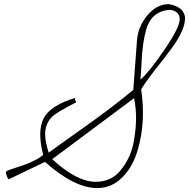

<svg xmlns="http://www.w3.org/2000/svg" viewBox="-20 -914 938 953"><path d="M461.9 19.5Q349.6 19.5 203.1 -110.4L24.4 -24.4Q19.5 -24.4 14.2 -39.1Q8.8 -53.7 8.8 -59.6Q8.8 -65.4 42 -76.2Q157.2 -111.3 194.3 -145.5Q179.7 -201.2 179.7 -247.6Q179.7 -293.9 197.3 -328.1Q232.4 -392.6 356.4 -428.7Q348.6 -422.9 354 -415.5Q359.4 -408.2 356.4 -405.3Q266.6 -359.4 242.2 -337.9Q204.1 -302.7 204.1 -247.1Q204.1 -210.9 221.7 -156.2Q249 -176.8 393.6 -279.3Q538.1 -381.8 641.6 -467.8L660.2 -716.8Q666 -783.2 711.9 -838.4Q757.8 -893.6 819.3 -893.6Q862.3 -884.8 880.4 -865.7Q898.4 -846.7 898.4 -823.2Q898.4 -766.6 835.9 -679.7Q807.6 -640.6 781.2 -607.4Q709 -517.6 680.7 -470.7Q689.5 -411.1 689.5 -356Q689.5 -300.8 681.6 -251Q673.8 -201.2 659.2 -155.8Q644.5 -110.4 621.1 -75.2Q557.6 19.5 461.9 19.5ZM239.3 -124Q360.4 -11.7 455.1 -11.7Q529.3 -11.7 574.2 -63.5Q631.8 -130.9 645.5 -219.7Q655.3 -278.3 655.3 -328.6Q655.3 -378.9 645.5 -426.8ZM818.4 -865.2Q729.5 -855.5 705.1 -765.6Q687.5 -700.2 683.6 -620.6Q679.7 -541 676.8 -518.6Q718.8 -553.7 795.4 -666Q872.1 -778.3 872.1 -818.4Q872.1 -840.8 856.4 -853Q840.8 -865.2 818.4 -865.2Z"/></svg>

Font: Dawning of a New Day
Style: Regular
Weight: 400
Designer: Kimberly Geswein
Foundry: Kimberly Geswein
Version: Version 1.002 2010